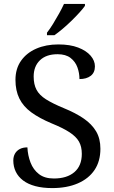

<svg xmlns="http://www.w3.org/2000/svg" viewBox="-20 -951 584 981"><path d="M247 10Q198 10 160.5 0Q123 -10 98 -29Q73 -48 60.5 -74Q48 -100 48 -131Q48 -151 56.5 -166Q65 -181 81 -189.5Q97 -198 120 -198Q122 -157 136 -120.5Q150 -84 179 -61.5Q208 -39 255 -39Q322 -39 360 -71.5Q398 -104 398 -165Q398 -202 383.5 -227.5Q369 -253 335.5 -275Q302 -297 243 -321Q181 -347 140 -377Q99 -407 79 -447.5Q59 -488 59 -543Q59 -600 87.5 -640.5Q116 -681 165.5 -702.5Q215 -724 278 -724Q338 -724 379.5 -708Q421 -692 443 -666.5Q465 -641 465 -612Q465 -580 443.5 -563.5Q422 -547 386 -547Q386 -578 375.5 -607Q365 -636 340.5 -655Q316 -674 274 -674Q216 -674 184 -643Q152 -612 152 -560Q152 -520 166.5 -492.5Q181 -465 215 -443.5Q249 -422 307 -398Q366 -374 407.5 -345.5Q449 -317 471 -280Q493 -243 493 -191Q493 -127 463 -82.5Q433 -38 377.5 -14Q322 10 247 10ZM220 -784Q235 -803 251 -829Q267 -855 282 -882Q297 -909 307 -931H414V-921Q405 -908 387 -888Q369 -868 346.5 -846Q324 -824 301 -804.5Q278 -785 258 -771H220Z"/></svg>

Font: Noto Serif Bengali
Style: Regular
Weight: 400
Designer: Juan Bruce, Universal Thirst, Indian Type Foundry and the Monotype Design Team.
Foundry: Monotype Imaging Inc.
Version: Version 2.003